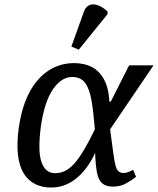

<svg xmlns="http://www.w3.org/2000/svg" viewBox="-20 -828 706 858"><path d="M209 10Q169 10 138 -5Q107 -20 87 -51.5Q67 -83 60.5 -134Q54 -185 64 -257Q78 -354 113 -418Q148 -482 199 -514Q250 -546 311 -546Q355 -546 388.5 -529.5Q422 -513 443.5 -475.5Q465 -438 469 -374H475L557 -536H666L472 -250Q481 -185 486 -146Q491 -107 496.5 -87.5Q502 -68 510.5 -61.5Q519 -55 533 -55Q544 -55 554.5 -59.5Q565 -64 575 -69L588 -38Q573 -25 545.5 -9.5Q518 6 485 6Q454 6 437 -8.5Q420 -23 413.5 -56Q407 -89 405 -145Q391 -113 371 -85Q351 -57 326.5 -35.5Q302 -14 272.5 -2Q243 10 209 10ZM226 -54Q255 -54 278.5 -68.5Q302 -83 322.5 -109.5Q343 -136 363 -171.5Q383 -207 404 -250Q398 -324 389.5 -376Q381 -428 361.5 -456Q342 -484 302 -484Q278 -484 256.5 -470Q235 -456 216.5 -429Q198 -402 184.5 -361Q171 -320 163 -266Q156 -213 156 -173Q156 -133 164.5 -106.5Q173 -80 188.5 -67Q204 -54 226 -54ZM332 -606 299 -620 355 -776Q362 -795 374.5 -802.5Q387 -810 402.5 -808Q418 -806 433 -797.5Q448 -789 461 -776L460 -764Z"/></svg>

Font: Noto Serif
Style: Italic
Weight: 400
Italic angle: -12°
Designer: Monotype Design Team
Foundry: Monotype Imaging Inc.
Version: Version 2.013